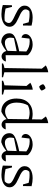

<svg xmlns="http://www.w3.org/2000/svg" viewBox="1110 -1905 805 3065"><g transform="rotate(90 1512.5 -372.5)"><path d="M206 7Q173 7 136 2Q99 -3 60 -15L84 -67Q130 -55 174 -48.5Q218 -42 260 -42Q276 -42 292 -43.5Q308 -45 324 -47L291 -33Q313 -42 330 -63.5Q347 -85 347 -110Q347 -134 327 -152Q307 -170 275.5 -185.5Q244 -201 209 -217.5Q174 -234 142 -253.5Q110 -273 90 -300Q70 -327 70 -364Q70 -424 123 -457.5Q176 -491 260 -491Q290 -491 322.5 -487Q355 -483 389 -474L372 -418Q329 -430 290 -436Q251 -442 215 -442Q199 -442 183.5 -441Q168 -440 150 -438L174 -447Q152 -437 141 -417.5Q130 -398 130 -378Q130 -352 150.5 -332Q171 -312 202.5 -296Q234 -280 269 -264.5Q304 -249 335.5 -230Q367 -211 387 -185Q407 -159 407 -122Q407 -62 351 -27.5Q295 7 206 7ZM60 -15 64 -161H90L127 -15ZM361 -337 323 -475 389 -474 387 -337Z M880 5Q851 5 826 -17Q801 -39 791 -83L802 -390Q736 -444 642 -444Q622 -444 602.5 -441Q583 -438 565 -433L598 -452L581 -313Q553 -319 538.5 -336Q524 -353 524 -377Q524 -409 546 -435Q568 -461 605.5 -476Q643 -491 689 -491Q740 -491 784 -471Q828 -451 861 -414V-60L962 -64Q957 -42 944 -26.5Q931 -11 914.5 -3Q898 5 880 5ZM654 10Q590 9 550.5 -27Q511 -63 511 -120Q511 -148 524 -169Q537 -190 570 -207.5Q603 -225 663 -243Q723 -261 817 -281V-240L570 -189L591 -201Q586 -186 583.5 -168.5Q581 -151 581 -137Q581 -95 602 -71.5Q623 -48 665 -48Q696 -48 732 -61Q768 -74 808 -102V-85Q774 -53 737.5 -29.5Q701 -6 654 10Z M993 0V-19Q1007 -25 1024 -31Q1041 -37 1066 -41L1076 -638L1024 -701Q1049 -716 1076.5 -726Q1104 -736 1134 -740V-39L1213 -19V0Z M1269 0V-19Q1285 -26 1303 -32Q1321 -38 1342 -41L1352 -393L1301 -454Q1326 -469 1353 -479Q1380 -489 1411 -493V-39L1489 -19V0ZM1389 -697Q1403 -684 1413 -666.5Q1423 -649 1425 -632Q1414 -618 1396.5 -608Q1379 -598 1361 -596Q1347 -607 1337 -624.5Q1327 -642 1324 -659Q1336 -674 1353 -684Q1370 -694 1389 -697Z M1754 8Q1694 8 1649 -22Q1604 -52 1578.5 -106Q1553 -160 1553 -233Q1553 -355 1619.5 -423Q1686 -491 1798 -491Q1828 -491 1860 -486Q1892 -481 1927 -471L1915 -415Q1842 -443 1780 -443Q1742 -443 1707.5 -433Q1673 -423 1639 -403L1666 -423Q1643 -386 1630.5 -338Q1618 -290 1618 -238Q1618 -178 1636 -136Q1654 -94 1686.5 -72.5Q1719 -51 1760 -51Q1789 -51 1821 -63Q1853 -75 1886 -100V-79Q1860 -54 1829.5 -31Q1799 -8 1764 8Q1761 8 1759 8Q1757 8 1754 8ZM1968 5Q1949 5 1929.5 -5.5Q1910 -16 1896.5 -37Q1883 -58 1879 -88L1887 -638L1839 -702Q1863 -717 1888.5 -726Q1914 -735 1946 -740V-57L2046 -62Q2040 -40 2027.5 -24.5Q2015 -9 2000 -2Q1985 5 1968 5ZM1910 -754 1909 -755H1910Z M2475 5Q2446 5 2421 -17Q2396 -39 2386 -83L2397 -390Q2331 -444 2237 -444Q2217 -444 2197.5 -441Q2178 -438 2160 -433L2193 -452L2176 -313Q2148 -319 2133.5 -336Q2119 -353 2119 -377Q2119 -409 2141 -435Q2163 -461 2200.5 -476Q2238 -491 2284 -491Q2335 -491 2379 -471Q2423 -451 2456 -414V-60L2557 -64Q2552 -42 2539 -26.5Q2526 -11 2509.5 -3Q2493 5 2475 5ZM2249 10Q2185 9 2145.5 -27Q2106 -63 2106 -120Q2106 -148 2119 -169Q2132 -190 2165 -207.5Q2198 -225 2258 -243Q2318 -261 2412 -281V-240L2165 -189L2186 -201Q2181 -186 2178.5 -168.5Q2176 -151 2176 -137Q2176 -95 2197 -71.5Q2218 -48 2260 -48Q2291 -48 2327 -61Q2363 -74 2403 -102V-85Q2369 -53 2332.5 -29.5Q2296 -6 2249 10Z M2769 7Q2736 7 2699 2Q2662 -3 2623 -15L2647 -67Q2693 -55 2737 -48.5Q2781 -42 2823 -42Q2839 -42 2855 -43.5Q2871 -45 2887 -47L2854 -33Q2876 -42 2893 -63.5Q2910 -85 2910 -110Q2910 -134 2890 -152Q2870 -170 2838.5 -185.5Q2807 -201 2772 -217.5Q2737 -234 2705 -253.5Q2673 -273 2653 -300Q2633 -327 2633 -364Q2633 -424 2686 -457.5Q2739 -491 2823 -491Q2853 -491 2885.5 -487Q2918 -483 2952 -474L2935 -418Q2892 -430 2853 -436Q2814 -442 2778 -442Q2762 -442 2746.5 -441Q2731 -440 2713 -438L2737 -447Q2715 -437 2704 -417.5Q2693 -398 2693 -378Q2693 -352 2713.5 -332Q2734 -312 2765.5 -296Q2797 -280 2832 -264.5Q2867 -249 2898.5 -230Q2930 -211 2950 -185Q2970 -159 2970 -122Q2970 -62 2914 -27.5Q2858 7 2769 7ZM2623 -15 2627 -161H2653L2690 -15ZM2924 -337 2886 -475 2952 -474 2950 -337Z"/></g></svg>

Font: Piazzolla 24pt Light
Style: Regular
Weight: 300
Designer: Juan Pablo del Peral
Foundry: Huerta Tipografica
Version: Version 2.005